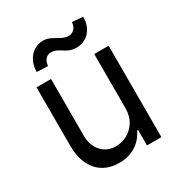

<svg xmlns="http://www.w3.org/2000/svg" viewBox="-174 -842 899 965"><g transform="rotate(-30 276.0 -359.5)"><path d="M401.9 -530.4H485.5V0H401.9V-89.8H396.4Q383.6 -61.8 361.7 -40.2Q339.8 -18.6 308.7 -5.9Q277.6 6.9 239 6.9Q187.8 6.9 149.2 -15.5Q110.5 -38 88.7 -82.9Q67 -127.8 67 -193.4V-530.4H151.2V-199.6Q151.2 -161.9 166.1 -133.5Q180.9 -105 206.8 -89.4Q232.7 -73.9 266.6 -73.9Q298.7 -73.9 329.9 -90.1Q361.2 -106.4 381.6 -138.6Q401.9 -170.9 401.9 -217.5ZM212 -717.5Q224.4 -717.5 235.5 -714.4Q246.5 -711.3 255 -707Q263.5 -702.7 277.6 -694.8Q296.3 -683.7 309 -678.5Q321.8 -673.3 337.7 -673.3Q350.5 -673.3 361.4 -680.2Q372.2 -687.2 378.5 -699.2Q384.7 -711.3 384.7 -725.8L447.5 -720.3Q447.5 -684.7 433.7 -658Q419.9 -631.2 395.7 -616.7Q371.5 -602.2 341.9 -602.2Q326.3 -602.2 314.4 -605.7Q302.5 -609.1 293.7 -613.4Q284.9 -617.7 272.8 -625.7Q256.9 -636 244.8 -641.2Q232.7 -646.4 216.2 -646.4Q196.8 -646.4 184 -631.2Q171.3 -616 171.3 -593.9L106.4 -596.7Q106.4 -631.6 120.5 -659.4Q134.7 -687.2 158.7 -702.3Q182.7 -717.5 212 -717.5Z"/></g></svg>

Font: Pretendard Variable
Style: Regular
Weight: 400
Designer: Base glyphs from Inter by Rasmus Andersson; Hangul glyphs from Noto Sans CJK(Source Han Sans) by Jang Soo-young and Kang
Foundry: Kil Hyung-jin
Version: Version 1.100;FEAKit 1.0